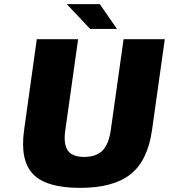

<svg xmlns="http://www.w3.org/2000/svg" viewBox="-20 -890 818 930"><path d="M96.7 -259.8 158.2 -700.2H358.4L296.4 -259.8Q286.6 -191.4 308.6 -160.6Q330.6 -129.9 388.2 -129.9Q445.8 -129.9 476.3 -160.6Q506.8 -191.4 516.6 -259.8L578.6 -700.2H778.3L716.3 -259.8Q695.8 -112.8 612.8 -46.4Q529.8 20 367.2 20Q204.6 20 140.4 -46.4Q76.2 -112.8 96.7 -259.8ZM463.4 -870.1 546.4 -750H416.5L303.2 -870.1Z"/></svg>

Font: Fivo Sans Heavy
Style: Regular
Weight: 900
Designer: Alexander Slobzheninov
Foundry: Alexander Slobzheninov
Version: 1.0